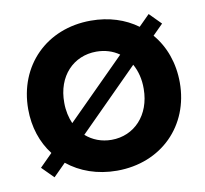

<svg xmlns="http://www.w3.org/2000/svg" viewBox="-66 -608 733 688"><g transform="rotate(-10 300.5 -264.0)"><path d="M81.5 -6.8 126.5 -51.8C173.3 -13.7 235.4 8.8 306.6 8.8C468.8 8.8 582.5 -106.9 582.5 -263.2C582.5 -334.5 559.6 -397.5 519 -444.8L556.6 -482.4L515.1 -524.4L475.6 -484.9C430.2 -518.1 372.6 -537.1 306.6 -537.1C144.5 -537.1 30.8 -421.4 30.8 -263.2C30.8 -198.2 50.3 -140.1 85.4 -94.7L39.6 -48.8ZM162.1 -263.2C161.1 -361.3 224.1 -424.3 306.6 -424.3C337.9 -424.3 366.2 -415.5 389.6 -398.9L177.7 -187C168 -209 162.1 -234.9 162.1 -263.2ZM212.9 -138.2 429.2 -355C443.4 -329.6 451.7 -298.8 451.2 -263.2C450.7 -168 389.2 -103.5 306.6 -103.5C270 -103.5 237.8 -116.2 212.9 -138.2Z"/></g></svg>

Font: Faust Sans Bold
Style: Regular
Weight: 700
Designer: Andreas Faust
Version: Version 1.003;Glyphs 3.1.2 (3151)